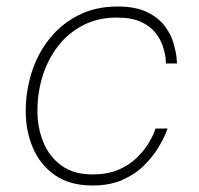

<svg xmlns="http://www.w3.org/2000/svg" viewBox="-20 -560 611 590"><path d="M264 10Q194 10 148.5 -22Q103 -54 81 -106Q59 -158 59 -218Q59 -280 77.5 -338Q96 -396 132.5 -441.5Q169 -487 221.5 -513.5Q274 -540 341 -540Q397 -540 432.5 -522.5Q468 -505 487 -479Q506 -453 513.5 -426.5Q521 -400 522.5 -382.5Q524 -365 524 -365H490Q490 -365 489 -379Q488 -393 481.5 -414.5Q475 -436 459.5 -457Q444 -478 415 -492Q386 -506 339 -506Q281 -506 235.5 -482.5Q190 -459 158.5 -418.5Q127 -378 111 -326.5Q95 -275 95 -219Q95 -168 113 -123.5Q131 -79 168.5 -51.5Q206 -24 264 -24Q310 -24 343 -38Q376 -52 398.5 -73.5Q421 -95 434 -116Q447 -137 452.5 -151Q458 -165 458 -165H495Q495 -165 488 -147.5Q481 -130 465 -104Q449 -78 422.5 -51.5Q396 -25 357 -7.5Q318 10 264 10Z"/></svg>

Font: Be Vietnam Pro Variable Thin
Style: Italic
Weight: 100
Italic angle: -12°
Designer: Lam Bao, Tony Le, Vietanh Nguyen
Foundry: Yellow Type Foundry
Version: Version 1.002